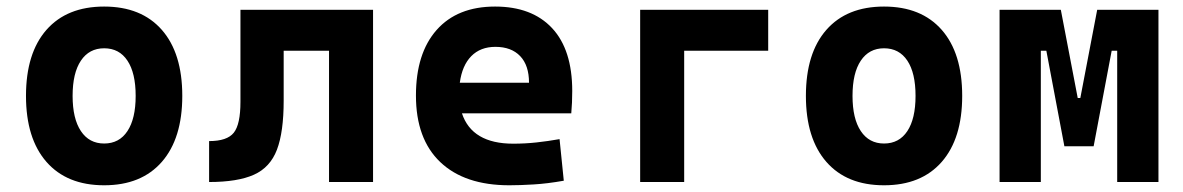

<svg xmlns="http://www.w3.org/2000/svg" viewBox="-20 -547 3556 577"><path d="M293 9.8Q181.2 9.8 119.6 -60.5Q58.1 -130.9 58.1 -258.8Q58.1 -387.2 119.6 -457.3Q181.2 -527.3 293 -527.3Q404.8 -527.3 466.3 -457.3Q527.8 -387.2 527.8 -258.8Q527.8 -130.9 466.3 -60.5Q404.8 9.8 293 9.8ZM293 -115.7Q338.4 -115.7 363 -153.1Q387.7 -190.4 387.7 -258.8Q387.7 -327.6 363 -364.7Q338.4 -401.9 293 -401.9Q248 -401.9 223.1 -364.7Q198.2 -327.6 198.2 -258.8Q198.2 -190.4 223.1 -153.1Q248 -115.7 293 -115.7Z M608.4 0V-123Q662.6 -123 682.6 -148.2Q702.6 -173.3 702.6 -241.2V-517.6H1101.1V0H968.8V-394.5H832.5V-244.6Q832.5 -150.4 812.3 -97.2Q792 -43.9 743.2 -22Q694.3 0 608.4 0Z M1510.7 9.8Q1376.5 9.8 1303.2 -59.8Q1230 -129.4 1230 -259.8Q1230 -386.7 1292.2 -457Q1354.5 -527.3 1467.8 -527.3Q1578.6 -527.3 1639.2 -462.4Q1699.7 -397.5 1699.7 -273.4Q1699.7 -238.3 1696.8 -206.5H1368.2Q1398.4 -115.2 1522.5 -115.2Q1557.6 -115.2 1591.8 -118.9Q1626 -122.6 1661.6 -128.9L1674.3 -3.9Q1624.5 4.9 1583.5 7.3Q1542.5 9.8 1510.7 9.8ZM1468.8 -406.2Q1423.8 -406.2 1396.2 -378.2Q1368.7 -350.1 1361.8 -298.3H1569.8Q1569.8 -350.6 1543.2 -378.4Q1516.6 -406.2 1468.8 -406.2Z M1903.8 0V-517.6H2288.6V-394.5H2036.1V0Z M2636.7 9.8Q2524.9 9.8 2463.4 -60.5Q2401.9 -130.9 2401.9 -258.8Q2401.9 -387.2 2463.4 -457.3Q2524.9 -527.3 2636.7 -527.3Q2748.5 -527.3 2810.1 -457.3Q2871.6 -387.2 2871.6 -258.8Q2871.6 -130.9 2810.1 -60.5Q2748.5 9.8 2636.7 9.8ZM2636.7 -115.7Q2682.1 -115.7 2706.8 -153.1Q2731.4 -190.4 2731.4 -258.8Q2731.4 -327.6 2706.8 -364.7Q2682.1 -401.9 2636.7 -401.9Q2591.8 -401.9 2566.9 -364.7Q2542 -327.6 2542 -258.8Q2542 -190.4 2566.9 -153.1Q2591.8 -115.7 2636.7 -115.7Z M2983.9 0V-517.6H3168L3218.8 -252.4H3226.6L3277.3 -517.6H3461.4V0H3337.4V-394.5H3320.8L3266.6 -107.4H3178.7L3124.5 -394.5H3107.9V0Z"/></svg>

Font: Caskaydia Cove
Style: Bold
Weight: 700
Monospace: yes
Designer: Aaron Bell
Foundry: Saja Typeworks
Version: Version 4.300; ttfautohint (v1.8.3)